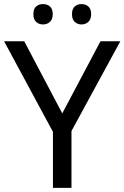

<svg xmlns="http://www.w3.org/2000/svg" viewBox="-20 -915 606 935"><path d="M328.1 0H237.8V-272.9L0 -713.9H98.1L283.2 -362.8L469.2 -713.9H565.9L328.1 -276.9ZM344.2 -883.8Q358.4 -895.5 377 -895Q395.5 -895.5 409.7 -883.8Q423.8 -872.1 423.8 -846.2Q423.8 -820.3 409.7 -808.1Q395.5 -795.9 377 -795.9Q358.4 -795.9 344.2 -808.1Q330.6 -820.3 330.6 -846.2Q330.6 -872.1 344.2 -883.8ZM189.5 -895Q209 -895.5 222.7 -883.8Q236.8 -872.1 236.8 -846.2Q236.8 -820.3 222.7 -808.1Q209 -795.9 189.5 -795.9Q169.9 -795.9 156.2 -808.1Q142.6 -820.3 142.6 -846.2Q142.6 -872.1 156.2 -883.8Q169.9 -895.5 189.5 -895Z"/></svg>

Font: NotoSans
Style: Regular
Weight: 400
Designer: Monotype Design team
Foundry: Monotype Imaging Inc.
Version: Version 1.04